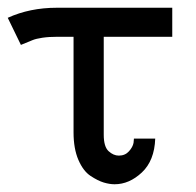

<svg xmlns="http://www.w3.org/2000/svg" viewBox="-29 -465 507 496"><path d="M-9 -419Q48 -445 118 -445H416V-370H239V-117Q239 -86 251.5 -74.5Q264 -63 278 -63Q294 -63 304 -74Q314 -85 316 -96L317 -107H372Q370 -50 337.5 -19.5Q305 11 267 11Q254 11 239 6.5Q224 2 205 -10.5Q186 -23 173.5 -52Q161 -81 161 -123V-370H120Q97 -370 80.5 -367.5Q64 -365 55.5 -361.5Q47 -358 25 -349Z"/></svg>

Font: CMU Sans Serif
Style: Medium
Weight: 500
Version: Version 0.7.0